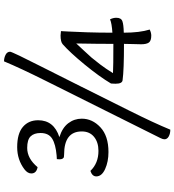

<svg xmlns="http://www.w3.org/2000/svg" viewBox="25 -806 887 978"><g transform="rotate(-90 469.0 -316.5)"><path d="M166 -472Q224 -477 252.5 -495Q281 -513 281 -554Q281 -587 264 -604.5Q247 -622 205 -622Q151 -622 107 -569Q75 -575 75 -601Q75 -620 96 -636Q145 -673 209 -673Q278 -673 312 -644Q346 -615 346 -566Q346 -486 260 -458Q308 -443 331 -412.5Q354 -382 354 -344Q354 -290 310 -249Q266 -208 184 -208Q135 -208 97.5 -225Q60 -242 60 -270Q60 -291 88 -300Q127 -259 190 -259Q234 -259 261.5 -281.5Q289 -304 289 -344Q289 -434 171 -434Q163 -434 158.5 -435Q154 -436 150.5 -441.5Q147 -447 147 -457Q147 -466 148 -471Q159 -471 166 -472ZM586 -185Q619 -183 735 -183Q735 -262 737 -372Q728 -362 702.5 -335Q677 -308 665 -294Q653 -280 630.5 -250.5Q608 -221 586 -185ZM733 -441Q745 -452 778 -452Q784 -452 800 -450Q800 -448 798 -413.5Q796 -379 794 -317.5Q792 -256 792 -188Q840 -191 860 -200Q868 -184 868 -168Q868 -143 850 -137Q834 -131 792 -130Q792 -49 808 2Q792 10 777 10Q751 10 742 -2Q733 -14 733 -42Q733 -58 734 -81Q735 -104 735 -129Q601 -129 551 -136Q532 -137 532 -172Q532 -189 533 -195Q568 -254 629.5 -329Q691 -404 733 -441ZM255 57 547 -528Q611 -656 646 -740Q664 -740 679.5 -732Q695 -724 695 -709Q695 -704 674 -660Q657 -625 620 -551.5Q583 -478 519 -350.5Q455 -223 396 -104Q332 24 298 107Q278 107 263.5 99Q249 91 249 77Q249 69 255 57Z"/></g></svg>

Font: Overlock SC
Style: Regular
Weight: 400
Designer: Dario Muhafara
Foundry: Dario Manuel Muhafara
Version: Version 1.001